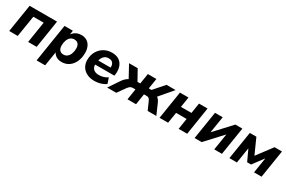

<svg xmlns="http://www.w3.org/2000/svg" viewBox="110 -1632 4375 2942"><g transform="rotate(30 2298.0 -160.5)"><path d="M27 0 105 -491H590L513 0H362L421 -374H238L178 0Z M616 180 722 -491H870L857 -405H850Q868 -436 893.5 -457.5Q919 -479 951.5 -490Q984 -501 1020 -501Q1075 -501 1116.5 -475.5Q1158 -450 1180.5 -402Q1203 -354 1203 -289Q1203 -204 1173 -136Q1143 -68 1087.5 -28.5Q1032 11 956 11Q901 11 859.5 -14.5Q818 -40 801 -89H810L767 180ZM925 -102Q965 -102 993 -125.5Q1021 -149 1036 -189.5Q1051 -230 1051 -281Q1051 -333 1026.5 -360.5Q1002 -388 959 -388Q919 -388 891 -365Q863 -342 848 -301.5Q833 -261 833 -210Q833 -158 857.5 -130Q882 -102 925 -102Z M1537 11Q1460 11 1403 -17.5Q1346 -46 1315 -97Q1284 -148 1284 -215Q1284 -299 1320 -363Q1356 -427 1418.5 -464Q1481 -501 1560 -501Q1642 -501 1691 -465.5Q1740 -430 1759 -370.5Q1778 -311 1769 -239L1765 -213H1406L1417 -291H1668L1652 -277Q1657 -313 1649 -340.5Q1641 -368 1619 -384.5Q1597 -401 1559 -401Q1521 -401 1494.5 -383.5Q1468 -366 1453 -338.5Q1438 -311 1432 -278L1427 -243Q1420 -199 1432.5 -167.5Q1445 -136 1475.5 -119Q1506 -102 1552 -102Q1594 -102 1633.5 -114Q1673 -126 1704 -149L1737 -50Q1701 -22 1648 -5.5Q1595 11 1537 11Z M1760 0 1888 -190Q1908 -219 1929.5 -239.5Q1951 -260 1974 -272.5Q1997 -285 2023 -288L2001 -240L1864 -491H2017L2119 -308H2168L2197 -491H2348L2319 -308H2367L2527 -491H2688L2474 -240L2437 -282Q2465 -279 2486.5 -265.5Q2508 -252 2523.5 -231Q2539 -210 2550 -184L2630 0H2477L2414 -142Q2406 -161 2396 -172Q2386 -183 2374 -187.5Q2362 -192 2345 -192H2301L2271 0H2120L2150 -192H2108Q2091 -192 2076.5 -187.5Q2062 -183 2049.5 -172.5Q2037 -162 2022 -142L1921 0Z M2687 0 2765 -491H2916L2887 -309H3073L3102 -491H3253L3176 0H3025L3055 -192H2869L2838 0Z M3307 0 3385 -491H3521L3468 -158H3437L3745 -491H3869L3791 0H3655L3708 -333H3740L3432 0Z M3923 0 4001 -491H4117L4237 -223L4439 -491H4570L4492 0H4359L4409 -316H4435L4259 -81H4190L4081 -316H4106L4056 0Z"/></g></svg>

Font: Nunito Sans 12pt ExtraBold
Style: Italic
Weight: 800
Italic angle: -9°
Designer: Vernon Adams
Foundry: Vernon Adams
Version: Version 3.101;gftools[0.9.27]